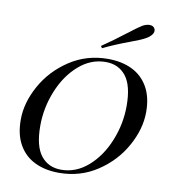

<svg xmlns="http://www.w3.org/2000/svg" viewBox="-91 -916 915 1012"><g transform="rotate(10 366.0 -410.5)"><path d="M45.9 0ZM520 -774.4Q571.3 -814 590.3 -825.2Q609.9 -836.4 628.4 -836.4Q649.4 -836.4 656.7 -819.8Q658.7 -815.4 658.7 -810.1Q658.7 -797.9 648.2 -785.9Q637.7 -773.9 623.5 -766.1Q599.1 -752 543.9 -731.9Q460.9 -701.2 401.4 -671.9L394.5 -683.1Q452.6 -722.2 520 -774.4ZM45.4 -227.1Q45.4 -317.4 96.4 -409.7Q147.5 -502 238.5 -562Q329.6 -622.1 443.4 -622.1Q517.1 -622.1 572.3 -595.5Q627.4 -568.8 658.4 -514.9Q689.5 -460.9 689.5 -380.9Q689.5 -290.5 638.4 -198.2Q587.4 -106 496.3 -45.9Q405.3 14.2 291.5 14.2Q217.8 14.2 162.6 -12.5Q107.4 -39.1 76.4 -93Q45.4 -147 45.4 -227.1ZM152.3 -212.9Q152.3 -104.5 191.9 -54.2Q231.4 -3.9 300.3 -3.9Q379.9 -3.9 444.6 -60.8Q509.3 -117.7 545.9 -208.3Q582.5 -298.8 582.5 -395Q582.5 -503.4 543 -553.7Q503.4 -604 434.6 -604Q355 -604 290.3 -547.1Q225.6 -490.2 189 -399.7Q152.3 -309.1 152.3 -212.9Z"/></g></svg>

Font: TypoPRO Playfair Display SC
Style: Italic
Weight: 400
Italic angle: -14°
Designer: Claus Eggers Sørensen
Foundry: Claus Eggers Sørensen
Version: Version 1.004;PS 001.004;hotconv 1.0.70;makeotf.lib2.5.58329